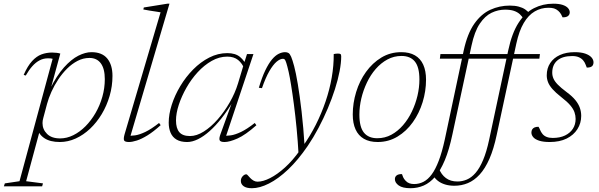

<svg xmlns="http://www.w3.org/2000/svg" viewBox="-92 -740 3161 1014"><path d="M136.5 -116.5Q134.5 -110 133.5 -103.2Q132.5 -96.5 132.5 -90Q132.5 -56.5 156.5 -32.8Q180.5 -9 225.5 -9Q261 -9 295.2 -26Q329.5 -43 359.5 -73.2Q389.5 -103.5 412.5 -143.2Q435.5 -183 448.5 -228.8Q461.5 -274.5 461.5 -322Q461.5 -377 440.5 -405.5Q419.5 -434 380.5 -434Q348 -434 318.2 -418.8Q288.5 -403.5 262.5 -377.8Q236.5 -352 215.5 -320.2Q194.5 -288.5 179.5 -255Q164.5 -221.5 156.5 -191.5ZM105.5 -64.5 124.5 -73.5 46 217 135 228.5 130.5 244H-71.5L-66.5 228.5L11 217L186 -429.5Q182 -431 175.8 -431.5Q169.5 -432 161 -432Q137.5 -432 117 -421.2Q96.5 -410.5 78.5 -390.2Q60.5 -370 44 -341L33 -344.5Q54 -392 77.5 -417.5Q101 -443 127.2 -452.8Q153.5 -462.5 183.5 -462.5Q195.5 -462.5 207.5 -461Q219.5 -459.5 226.5 -457L173 -261L170.5 -266.5Q207 -340.5 245.8 -383.8Q284.5 -427 321.8 -445.8Q359 -464.5 391 -464.5Q447 -464.5 474.5 -431Q502 -397.5 502 -339Q502 -285 487 -233.5Q472 -182 445.5 -137.8Q419 -93.5 383.8 -60.2Q348.5 -27 307.8 -8.5Q267 10 224 10Q172.5 10 142 -10.5Q111.5 -31 105.5 -64.5Z M756 -675Q747 -676.5 730.8 -679Q714.5 -681.5 697 -684.2Q679.5 -687 665 -690L667.5 -700.5L792 -720.5H803L593.5 -10L581 -23.5Q599 -22 621.8 -25.2Q644.5 -28.5 675.5 -43.2Q706.5 -58 748 -90.5L756.5 -79Q718.5 -44.5 686.8 -25Q655 -5.5 630.5 2.2Q606 10 589 10Q567 10 563.2 1Q559.5 -8 566 -31Z M1073 -33 1134.5 -202.5H1137.5Q1108.5 -154 1077.5 -114.8Q1046.5 -75.5 1015 -47.5Q983.5 -19.5 953.5 -4.8Q923.5 10 896.5 10Q862 10 840.5 -2.8Q819 -15.5 809 -38.8Q799 -62 799 -92Q799 -136.5 815 -186.5Q831 -236.5 860 -285Q889 -333.5 928 -373Q967 -412.5 1013 -436Q1059 -459.5 1108.5 -459.5Q1151.5 -459.5 1175.8 -439Q1200 -418.5 1215 -385L1201 -372Q1187.5 -405.5 1165.5 -423.2Q1143.5 -441 1108 -441Q1066 -441 1026.2 -418.5Q986.5 -396 952.2 -358.8Q918 -321.5 892.5 -276.5Q867 -231.5 852.2 -186.5Q837.5 -141.5 837.5 -104Q837.5 -62.5 855 -42Q872.5 -21.5 911.5 -21.5Q946.5 -21.5 984.5 -45.5Q1022.5 -69.5 1057.8 -109.8Q1093 -150 1121.2 -199.2Q1149.5 -248.5 1165 -299.5L1195.5 -401L1212.5 -454.5H1246.5L1098 -10L1087 -23.5Q1104.5 -22 1127.2 -25.2Q1150 -28.5 1181 -43.2Q1212 -58 1253.5 -90.5L1262 -78.5Q1204 -27 1162 -8.5Q1120 10 1094 10Q1071.5 10 1067.8 0.2Q1064 -9.5 1073 -33Z M1291.5 -274.5 1275 -276.5Q1291.5 -332 1309 -368.2Q1326.5 -404.5 1344.2 -425.8Q1362 -447 1379.8 -455.8Q1397.5 -464.5 1413.5 -464.5Q1424.5 -464.5 1431.8 -460Q1439 -455.5 1445.8 -439.8Q1452.5 -424 1461.5 -390.5Q1470.5 -357 1480.8 -296Q1491 -235 1500.8 -151Q1510.5 -67 1517 36.5L1485 78.5Q1481 6.5 1474.5 -61.5Q1468 -129.5 1460.2 -188.2Q1452.5 -247 1445.2 -291.5Q1438 -336 1432.5 -360Q1425 -392.5 1420.2 -407.2Q1415.5 -422 1411.8 -425.8Q1408 -429.5 1402.5 -429.5Q1387 -429.5 1368.5 -413.8Q1350 -398 1330.2 -363.8Q1310.5 -329.5 1291.5 -274.5ZM1491.5 54.5 1507 33Q1545.5 -21 1575.8 -81Q1606 -141 1627.5 -204.2Q1649 -267.5 1660 -330.8Q1671 -394 1670.5 -454.5Q1676.5 -456 1682.2 -456.5Q1688 -457 1693.5 -457Q1703 -457 1706.5 -454.2Q1710 -451.5 1710 -442Q1710 -408 1701.5 -363.8Q1693 -319.5 1677 -269.2Q1661 -219 1639 -167Q1617 -115 1590.2 -64.5Q1563.5 -14 1533 31Q1482 105.5 1429.8 155Q1377.5 204.5 1328.5 229.2Q1279.5 254 1238.5 254Q1209 254 1194.5 243.2Q1180 232.5 1180 215.5Q1180 201 1189.5 190.8Q1199 180.5 1209 180.5Q1212 180.5 1217.2 186.5Q1222.5 192.5 1229.5 200Q1237 208 1247 213.8Q1257 219.5 1268 219.5Q1297 219.5 1334.5 200.5Q1372 181.5 1412.8 144.8Q1453.5 108 1491.5 54.5Z M2027 -464.5Q2070 -464.5 2099.2 -447.8Q2128.5 -431 2143.2 -398.5Q2158 -366 2158 -319Q2158 -259 2140 -200.5Q2122 -142 2088.2 -94.5Q2054.5 -47 2007.2 -18.5Q1960 10 1902.5 10Q1859 10 1829.8 -7Q1800.5 -24 1785.8 -56.5Q1771 -89 1771 -135.5Q1771 -195.5 1789 -254.2Q1807 -313 1841 -360.2Q1875 -407.5 1922 -436Q1969 -464.5 2027 -464.5ZM1900.5 -10Q1941 -10 1975 -28.5Q2009 -47 2036.5 -78.8Q2064 -110.5 2083.2 -150.8Q2102.5 -191 2112.8 -234.5Q2123 -278 2123 -320Q2123 -385.5 2099 -415Q2075 -444.5 2028.5 -444.5Q1988.5 -444.5 1954.2 -426Q1920 -407.5 1892.5 -376Q1865 -344.5 1845.8 -304Q1826.5 -263.5 1816.2 -220Q1806 -176.5 1806 -134.5Q1806 -69 1830 -39.5Q1854 -10 1900.5 -10Z M2759.5 -454.5 2756.5 -430H2231L2234 -454.5ZM2357 -473.5Q2376.5 -563 2413 -614.8Q2449.5 -666.5 2497.8 -688.5Q2546 -710.5 2600 -710.5Q2627 -710.5 2647 -705.2Q2667 -700 2681.2 -690.5Q2695.5 -681 2705 -667.5L2674.5 -637.5Q2665.5 -654 2653 -665.2Q2640.5 -676.5 2622 -682.8Q2603.5 -689 2575.5 -689Q2538.5 -689 2504 -672.5Q2469.5 -656 2441.8 -614.8Q2414 -573.5 2398 -498.5L2297 -29Q2280 51.5 2257.2 106Q2234.5 160.5 2206.5 193Q2178.5 225.5 2145.8 239.8Q2113 254 2076 254Q2034 254 2013.8 239.5Q1993.5 225 1993.5 206Q1993.5 193.5 2003 186.2Q2012.5 179 2031 179.5Q2033 186.5 2037 195.8Q2041 205 2050.5 215Q2059.5 224.5 2070.5 228.2Q2081.5 232 2095 232Q2121.5 232 2144.8 220Q2168 208 2188 181Q2208 154 2225.2 108.8Q2242.5 63.5 2257 -3ZM2592 -473.5Q2611.5 -565 2646.2 -619Q2681 -673 2728 -696.8Q2775 -720.5 2830 -720.5Q2860.5 -720.5 2879.8 -714Q2899 -707.5 2908 -697Q2917 -686.5 2917 -675Q2917 -662.5 2907.5 -655.2Q2898 -648 2879 -648.5Q2877 -654 2871.5 -664Q2866 -674 2856 -683Q2845.5 -692 2834 -695.5Q2822.5 -699 2804.5 -699Q2765 -699 2731.8 -679.5Q2698.5 -660 2674 -618.5Q2649.5 -577 2635 -510.5L2531.5 -29Q2515.5 47 2492.8 98.8Q2470 150.5 2441.2 181.8Q2412.5 213 2379 227Q2345.5 241 2307.5 241Q2280.5 241 2258.5 234.2Q2236.5 227.5 2220.8 215.2Q2205 203 2195 185.5L2226.5 150.5Q2238.5 182 2262.8 200.2Q2287 218.5 2324 218.5Q2349.5 218.5 2373.8 208.2Q2398 198 2419.5 173.2Q2441 148.5 2459.2 105.5Q2477.5 62.5 2491.5 -3Z M2752 -70.5Q2756.5 -63.5 2760.8 -53Q2765 -42.5 2773.5 -32Q2782 -22 2795.2 -16.8Q2808.5 -11.5 2827 -11.5Q2865 -11.5 2892 -24.5Q2919 -37.5 2933.5 -60Q2948 -82.5 2948 -112Q2948 -130 2942 -147.2Q2936 -164.5 2919.8 -183.8Q2903.5 -203 2873 -226.5Q2843 -250 2826 -269.2Q2809 -288.5 2802.2 -306.2Q2795.5 -324 2795.5 -342Q2795.5 -379.5 2813.8 -407Q2832 -434.5 2865 -449.5Q2898 -464.5 2943 -464.5Q2977 -464.5 2999 -456.8Q3021 -449 3031.8 -436.8Q3042.5 -424.5 3042.5 -410.5Q3042.5 -402.5 3039.2 -396Q3036 -389.5 3028 -386.2Q3020 -383 3007 -383Q3004 -389.5 3000 -400.5Q2996 -411.5 2987.5 -421.5Q2978.5 -432 2964.5 -438Q2950.5 -444 2930 -444Q2879 -444 2851.8 -421Q2824.5 -398 2824.5 -356Q2824.5 -340 2831 -325Q2837.5 -310 2853.8 -293.2Q2870 -276.5 2900 -254Q2930 -232 2946.8 -211.2Q2963.5 -190.5 2970.5 -170Q2977.5 -149.5 2977.5 -128Q2977.5 -89.5 2957.5 -58Q2937.5 -26.5 2900.5 -8.2Q2863.5 10 2811 10Q2777 10 2755.5 3Q2734 -4 2724.2 -15.5Q2714.5 -27 2714.5 -40Q2714.5 -49.5 2718.5 -56.2Q2722.5 -63 2730.8 -66.8Q2739 -70.5 2752 -70.5Z"/></svg>

Font: Newsreader ExtraLight
Style: Italic
Weight: 250
Italic angle: -17°
Designer: Hugues Gentile
Foundry: Production Type
Version: Version 1.003